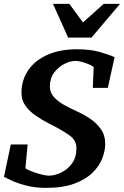

<svg xmlns="http://www.w3.org/2000/svg" viewBox="-25 -937 629 974"><path d="M556.2 -647 522 -491.2H445.8L450.2 -595.2Q450.7 -598.6 435.1 -606.4Q419.4 -614.3 397.5 -621.1Q375.5 -627.9 356.9 -627.9Q331.1 -627.9 301 -612.5Q271 -597.2 249.5 -568.4Q228 -539.6 228 -499Q228 -468.3 247.8 -445.6Q267.6 -422.9 299.6 -405Q331.5 -387.2 367.2 -371.1Q399.9 -356.4 432.4 -334.7Q464.8 -313 486.8 -281.7Q508.8 -250.5 508.8 -207Q508.8 -172.9 494.1 -134.3Q479.5 -95.7 445.1 -61.5Q410.6 -27.3 352.5 -5.6Q294.4 16.1 208 16.1Q153.3 16.1 108.4 4.4Q63.5 -7.3 33.9 -21Q4.4 -34.7 -4.9 -40L29.8 -204.1H115.2L104 -85Q103.5 -82 116.9 -75.7Q130.4 -69.3 149.9 -62.5Q169.4 -55.7 189.5 -50.8Q209.5 -45.9 222.2 -45.9Q252.4 -45.9 284.9 -61.3Q317.4 -76.7 340.1 -107.7Q362.8 -138.7 362.8 -185.1Q362.8 -225.6 326.4 -251.2Q290 -276.9 224.1 -310.1Q188.5 -328.1 156.5 -350.1Q124.5 -372.1 104.2 -400.4Q84 -428.7 84 -465.8Q84 -530.3 117.7 -580.1Q151.4 -629.9 214.6 -658.4Q277.8 -687 365.2 -687Q432.6 -687 479.5 -673.8Q526.4 -660.6 556.2 -647ZM584 -917.5 439 -746.1H320.8L243.7 -917.5H326.7L396 -823.2L501 -917.5Z"/></svg>

Font: Charis
Style: Bold Italic
Weight: 700
Italic angle: -11°
Designer: Walt Agee, Miriam Martin, Annie Olsen, Victor Gaultney, Lorna Priest, Alan Ward, Bob Hallissy, Martin Hosken, Sharon Cor
Foundry: SIL Global
Version: Version 7.000